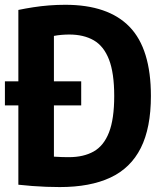

<svg xmlns="http://www.w3.org/2000/svg" viewBox="-21 -769 680 798"><path d="M-0.6 -330.9V-431.1H316.5V-330.9ZM227.4 8.5Q199.9 8.5 171.2 7.4Q142.4 6.3 113.3 4.1Q84.1 1.9 55.3 -1.3V-727.7Q85.6 -734 117.6 -738.9Q149.6 -743.9 182.9 -746.5Q216.1 -749.1 250.5 -749.1Q428.7 -749.1 517.5 -657.5Q606.2 -565.9 606.2 -370Q606.2 -237.6 564.2 -154Q522.2 -70.4 438 -31Q353.8 8.5 227.4 8.5ZM265.6 -115.8Q326.3 -115.8 368.3 -139.4Q410.3 -163 432 -218.6Q453.7 -274.2 453.7 -370Q453.7 -465.4 432.1 -521.4Q410.4 -577.4 368.6 -601.5Q326.8 -625.5 266.7 -625.5Q252.2 -625.5 234.7 -624.1Q217.3 -622.6 203.1 -619.7V-117.9Q222.1 -116.7 237.6 -116.2Q253.1 -115.8 265.6 -115.8Z"/></svg>

Font: Encode Sans Condensed Thin
Style: Regular
Weight: 100
Width: 3
Designer: Multiple Designers
Foundry: Impallari Type
Version: Version 3.002